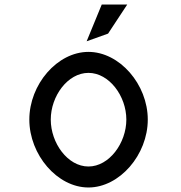

<svg xmlns="http://www.w3.org/2000/svg" viewBox="-20 -820 803 851"><path d="M459 -671 544 -800H431L364 -637ZM372 -497C464 -497 540 -394 540 -290C540 -186 464 -82 372 -82C280 -82 205 -186 205 -290C205 -394 280 -497 372 -497ZM372 11C510 11 635 -134 635 -290C635 -446 510 -590 372 -590C234 -590 110 -446 110 -290C110 -134 234 11 372 11Z"/></svg>

Font: Charger Monospace
Style: Regular
Weight: 400
Designer: Jasper
Foundry: Cannot Into Space Fonts
Version: Version 0.980